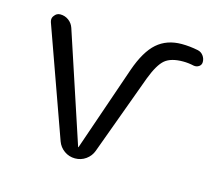

<svg xmlns="http://www.w3.org/2000/svg" viewBox="-81 -657 844 737"><g transform="rotate(15 340.5 -288.0)"><path d="M651.4 -506.8Q651.4 -495.1 642.1 -488.8Q632.8 -482.4 621.1 -484.4Q599.6 -489.3 578.1 -489.3Q530.3 -489.3 506.3 -469.2Q482.4 -449.2 460 -390.6L342.8 -71.3Q335 -49.8 315.9 -36.1Q296.9 -22.5 272.9 -22.5Q249 -22.5 230 -36.1Q210.9 -49.8 203.1 -71.3L48.8 -502.9Q46.9 -508.8 46.9 -513.7Q46.9 -522.5 52.7 -529.3Q61.5 -542 76.2 -542Q94.7 -542 109.4 -531.2Q124 -520.5 129.9 -502.9L273.4 -68.4Q273.4 -67.4 274.4 -67.4Q275.4 -67.4 275.4 -68.4L391.6 -406.2Q418.9 -484.4 458 -518.6Q497.1 -552.7 555.7 -552.7Q587.9 -552.7 621.1 -545.9Q634.8 -543 643.1 -531.7Q651.4 -520.5 651.4 -506.8Z"/></g></svg>

Font: Gen Jyuu Gothic Normal
Style: Regular
Weight: 300
Designer: [Source Han Sans]
Ryoko NISHIZUKA  (kana & ideographs); Paul D. Hunt (Latin, Greek & Cyrillic); Wenlong ZHANG  (bopomofo
Version: Version 1.002.20150607